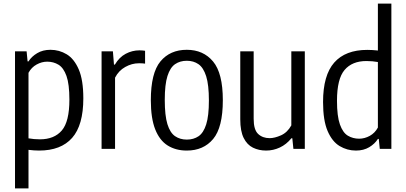

<svg xmlns="http://www.w3.org/2000/svg" viewBox="-20 -828 2260 1068"><path d="M63.5 220V-542.5H128L133.5 -486.5H138.5Q155.5 -513.5 186.8 -532.2Q218 -551 260.5 -551Q309.5 -551 351 -526Q392.5 -501 418 -442Q443.5 -383 443.5 -281Q443.5 -131.5 381.2 -61Q319 9.5 197.5 9.5Q169.5 9.5 138.5 5.5V220ZM202.5 -53Q281.5 -53 323.8 -102.2Q366 -151.5 366 -273.5Q366 -360 349.8 -405.5Q333.5 -451 305.5 -468Q277.5 -485 242.5 -485Q212.5 -485 183.8 -469.2Q155 -453.5 138.5 -423V-58.5Q168.5 -53 202.5 -53Z M545 0V-542.5H608L614 -468.5H619Q643 -509.5 679.2 -528.8Q715.5 -548 756 -548Q765.5 -548 773.5 -547.2Q781.5 -546.5 787 -545.5V-474Q778 -475.5 770 -475.8Q762 -476 752 -476Q713.5 -476 676.8 -455.5Q640 -435 620 -396V0Z M1019 9.5Q958 9.5 913 -18.5Q868 -46.5 843.5 -108.2Q819 -170 819 -270.5Q819 -422 872.5 -486.5Q926 -551 1019 -551Q1111 -551 1165.2 -486Q1219.5 -421 1219.5 -271Q1219.5 -119.5 1165.8 -55Q1112 9.5 1019 9.5ZM1019 -51.5Q1057 -51.5 1084.5 -70.2Q1112 -89 1127 -136.2Q1142 -183.5 1142 -269Q1142 -356 1126.8 -404Q1111.5 -452 1084 -471Q1056.5 -490 1019 -490Q981.5 -490 954 -471.2Q926.5 -452.5 911.5 -405.2Q896.5 -358 896.5 -272.5Q896.5 -185.5 911.2 -137.5Q926 -89.5 953.8 -70.5Q981.5 -51.5 1019 -51.5Z M1460.5 9.5Q1420 9.5 1387.2 -6.5Q1354.5 -22.5 1335.5 -60.5Q1316.5 -98.5 1316.5 -164V-542.5H1391V-167Q1391 -106 1416 -82.8Q1441 -59.5 1480 -59.5Q1507.5 -59.5 1543 -75.2Q1578.5 -91 1600.5 -130.5V-542.5H1675.5V0H1612L1606 -59H1601Q1573 -24.5 1536.5 -7.5Q1500 9.5 1460.5 9.5Z M1960 9.5Q1911 9.5 1869.2 -15.5Q1827.5 -40.5 1802.2 -99.5Q1777 -158.5 1777 -260.5Q1777 -409.5 1839.2 -480Q1901.5 -550.5 2023 -550.5Q2051 -550.5 2082 -547V-808H2157V0H2092.5L2087 -55H2082Q2065 -28 2033.8 -9.2Q2002.5 9.5 1960 9.5ZM1978 -56.5Q2008 -56.5 2036.8 -72.2Q2065.5 -88 2082 -118.5V-483Q2052 -488.5 2018 -488.5Q1939 -488.5 1896.8 -439Q1854.5 -389.5 1854.5 -267.5Q1854.5 -181.5 1870.8 -135.8Q1887 -90 1915 -73.2Q1943 -56.5 1978 -56.5Z"/></svg>

Font: Encode Sans Cnd
Style: Regular
Weight: 400
Width: 3
Designer: Multiple Designers
Foundry: Impallari Type
Version: Version 3.002; ttfautohint (v1.8.3) -l 8 -r 50 -G 200 -x 14 